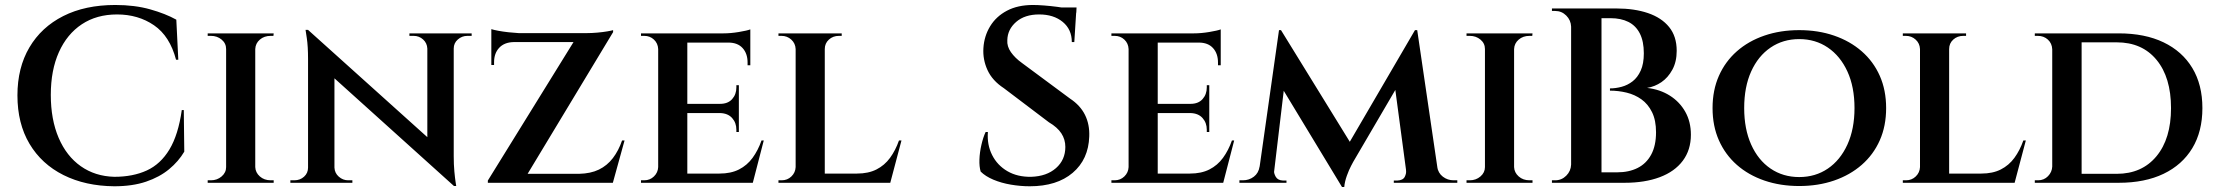

<svg xmlns="http://www.w3.org/2000/svg" viewBox="-20 -734 8903 771"><path d="M718 -292 720 -125Q697 -86 659 -54.5Q621 -23 566.5 -4.5Q512 14 439 14Q323 13 235 -31Q147 -75 98.5 -156.5Q50 -238 50 -351Q50 -462 98 -543.5Q146 -625 234 -669.5Q322 -714 443 -714Q521 -714 583 -696.5Q645 -679 688 -655L696 -494H687Q662 -589 598.5 -632.5Q535 -676 450 -676Q368 -676 308.5 -636.5Q249 -597 216.5 -524.5Q184 -452 184 -353Q184 -254 215.5 -180.5Q247 -107 304.5 -66.5Q362 -26 439 -24Q514 -24 569.5 -49.5Q625 -75 660.5 -134Q696 -193 710 -292Z M1005 -600V0H888V-600ZM891 -63V0H814V-10Q814 -10 820.5 -10Q827 -10 827 -10Q852 -10 870 -25.5Q888 -41 888 -63ZM1002 -63H1005Q1006 -41 1023.5 -25.5Q1041 -10 1067 -10Q1067 -10 1072.5 -10Q1078 -10 1079 -10V0H1002ZM1002 -537V-600H1079L1078 -590Q1078 -590 1072.5 -590Q1067 -590 1067 -590Q1041 -590 1023.5 -575Q1006 -560 1005 -537ZM891 -537H888Q888 -560 870 -575Q852 -590 827 -590Q826 -590 820 -590Q814 -590 814 -590V-600H891Z M1217 -614 1793 -96 1803 13 1227 -506ZM1220 -61V0H1146V-10Q1146 -10 1154 -10Q1162 -10 1162 -10Q1185 -10 1201 -24.5Q1217 -39 1217 -61ZM1323 -61Q1324 -39 1340.5 -24.5Q1357 -10 1378 -10Q1378 -10 1386.5 -10Q1395 -10 1395 -10V0H1321V-61ZM1217 -614 1323 -495V0H1217V-497Q1217 -548 1212 -581Q1207 -614 1207 -614ZM1802 -600V-107Q1802 -73 1804.5 -46Q1807 -19 1809.5 -3Q1812 13 1812 13H1803L1696 -111V-600ZM1799 -539V-600H1874V-590Q1874 -590 1865.5 -590Q1857 -590 1857 -590Q1835 -590 1818.5 -575.5Q1802 -561 1802 -539ZM1696 -539Q1695 -561 1679 -575.5Q1663 -590 1641 -590Q1641 -590 1632.5 -590Q1624 -590 1624 -590V-600H1698V-539Z M2442 -613Q2442 -613 2442 -609Q2442 -605 2442 -605L2077 0H1939V-9L2283 -565H1953V-601H2336Q2356 -601 2378.5 -603Q2401 -605 2418.5 -608Q2436 -611 2442 -613ZM2439 -36 2432 0H2005V-36ZM2488 -170 2441 0H2271L2305 -36Q2352 -37 2385 -53Q2418 -69 2441 -99Q2464 -129 2478 -170ZM1953 -567H2042V-565Q2005 -564 1984.5 -542Q1964 -520 1964 -484V-473H1953ZM1953 -617Q1962 -614 1980.5 -610.5Q1999 -607 2021.5 -604.5Q2044 -602 2063 -601L1953 -591Z M2740 -600V0H2623V-600ZM2986 -37 3001 0H2738V-37ZM2947 -317V-280H2738V-317ZM2993 -600V-563H2738V-600ZM3047 -170 3003 0H2837L2869 -37Q2915 -37 2947.5 -53.5Q2980 -70 3002 -100Q3024 -130 3038 -170ZM2947 -282V-204H2937V-213Q2937 -241 2920 -260Q2903 -279 2872 -280V-282ZM2947 -392V-315H2872V-317Q2903 -317 2920 -336Q2937 -355 2937 -383V-392ZM2993 -566V-472H2982V-483Q2982 -519 2962 -541Q2942 -563 2905 -563V-566ZM2993 -616V-590L2885 -600Q2914 -600 2947 -605.5Q2980 -611 2993 -616ZM2625 -63 2632 0H2554V-10Q2554 -10 2560.5 -10Q2567 -10 2567 -10Q2590 -10 2606 -25.5Q2622 -41 2623 -63ZM2625 -537H2623Q2622 -560 2606 -575Q2590 -590 2567 -590Q2567 -590 2560.5 -590Q2554 -590 2554 -590V-600H2632Z M3292 -600V0H3175V-600ZM3537 -37 3553 0H3290V-37ZM3600 -170 3555 0H3389L3421 -37Q3467 -37 3499.5 -53.5Q3532 -70 3554 -100Q3576 -130 3590 -170ZM3177 -63 3184 0H3106V-10Q3106 -10 3112.5 -10Q3119 -10 3119 -10Q3142 -10 3158 -25.5Q3174 -41 3175 -63ZM3289 -537V-600H3360V-590Q3360 -590 3354.5 -590Q3349 -590 3349 -590Q3325 -590 3308.5 -575Q3292 -560 3292 -537ZM3177 -537H3175Q3174 -560 3157.5 -575Q3141 -590 3118 -590Q3117 -590 3111.5 -590Q3106 -590 3106 -590V-600H3177Z M4128 -714Q4147 -714 4173 -712Q4199 -710 4225.5 -706.5Q4252 -703 4273 -699.5Q4294 -696 4302 -692L4294 -565H4284Q4284 -616 4247.5 -646Q4211 -676 4153 -676Q4095 -676 4060.5 -646Q4026 -616 4025 -573Q4023 -548 4039.5 -524.5Q4056 -501 4084 -481L4277 -338Q4318 -311 4337 -272.5Q4356 -234 4354 -186Q4351 -94 4287.5 -40Q4224 14 4115 14Q4078 14 4039.5 7.5Q4001 1 3969 -12.5Q3937 -26 3918 -45Q3912 -65 3913 -93.5Q3914 -122 3921 -152.5Q3928 -183 3938 -204H3947Q3943 -153 3964 -111.5Q3985 -70 4025.5 -46.5Q4066 -23 4121 -24Q4183 -26 4220.5 -59Q4258 -92 4258 -144Q4258 -174 4242 -198.5Q4226 -223 4192 -243L4011 -380Q3965 -410 3945.5 -452.5Q3926 -495 3929 -541Q3932 -589 3956 -628.5Q3980 -668 4023.5 -691Q4067 -714 4128 -714ZM4303 -704 4302 -683H4198V-704Z M4629 -600V0H4512V-600ZM4875 -37 4890 0H4627V-37ZM4836 -317V-280H4627V-317ZM4882 -600V-563H4627V-600ZM4936 -170 4892 0H4726L4758 -37Q4804 -37 4836.5 -53.5Q4869 -70 4891 -100Q4913 -130 4927 -170ZM4836 -282V-204H4826V-213Q4826 -241 4809 -260Q4792 -279 4761 -280V-282ZM4836 -392V-315H4761V-317Q4792 -317 4809 -336Q4826 -355 4826 -383V-392ZM4882 -566V-472H4871V-483Q4871 -519 4851 -541Q4831 -563 4794 -563V-566ZM4882 -616V-590L4774 -600Q4803 -600 4836 -605.5Q4869 -611 4882 -616ZM4514 -63 4521 0H4443V-10Q4443 -10 4449.5 -10Q4456 -10 4456 -10Q4479 -10 4495 -25.5Q4511 -41 4512 -63ZM4514 -537H4512Q4511 -560 4495 -575Q4479 -590 4456 -590Q4456 -590 4449.5 -590Q4443 -590 4443 -590V-600H4521Z M5662 -613 5671 -523 5414 -84Q5414 -84 5405.5 -68Q5397 -52 5388.5 -28.5Q5380 -5 5378 17H5369L5338 -58ZM5057 -65V0H4957V-10Q4957 -10 4964 -10Q4971 -10 4971 -10Q4996 -10 5015 -24.5Q5034 -39 5038 -65ZM5096 -50Q5095 -38 5103 -24Q5111 -10 5132 -9H5146V0H5087L5091 -50ZM5116 -613H5124L5154 -529L5091 0H5029ZM5124 -613 5413 -144 5369 17 5102 -424ZM5671 -613 5761 0H5633L5578 -411L5662 -613ZM5731 -65H5751Q5755 -39 5774 -24.5Q5793 -10 5817 -10Q5817 -10 5824.5 -10Q5832 -10 5832 -10V0H5731ZM5626 -50H5632L5636 0H5577V-9H5591Q5614 -10 5621 -24Q5628 -38 5626 -50Z M6060 -600V0H5943V-600ZM5946 -63V0H5869V-10Q5869 -10 5875.5 -10Q5882 -10 5882 -10Q5907 -10 5925 -25.5Q5943 -41 5943 -63ZM6057 -63H6060Q6061 -41 6078.5 -25.5Q6096 -10 6122 -10Q6122 -10 6127.5 -10Q6133 -10 6134 -10V0H6057ZM6057 -537V-600H6134L6133 -590Q6133 -590 6127.5 -590Q6122 -590 6122 -590Q6096 -590 6078.5 -575Q6061 -560 6060 -537ZM5946 -537H5943Q5943 -560 5925 -575Q5907 -590 5882 -590Q5881 -590 5875 -590Q5869 -590 5869 -590V-600H5946Z M6321 -700H6471Q6543 -700 6597.5 -681.5Q6652 -663 6682.5 -625.5Q6713 -588 6713 -530Q6713 -486 6695.5 -454Q6678 -422 6651.5 -404Q6625 -386 6594 -381Q6646 -375 6685.5 -350Q6725 -325 6747.5 -285Q6770 -245 6770 -193Q6770 -132 6737.5 -88.5Q6705 -45 6645 -22.5Q6585 0 6504 0H6402Q6402 0 6402.5 -10.5Q6403 -21 6403 -31.5Q6403 -42 6403 -42H6474Q6521 -42 6556 -59.5Q6591 -77 6610.5 -113Q6630 -149 6630 -203Q6630 -251 6614 -283.5Q6598 -316 6571.5 -335Q6545 -354 6512 -362Q6479 -370 6445 -370V-379Q6468 -379 6492 -385.5Q6516 -392 6536 -407.5Q6556 -423 6568.5 -450.5Q6581 -478 6581 -520Q6581 -568 6565 -599.5Q6549 -631 6519 -646Q6489 -661 6447 -661H6331Q6331 -662 6328.5 -671Q6326 -680 6323.5 -690Q6321 -700 6321 -700ZM6411 -700V0H6289V-700ZM6292 -73V0H6212V-10Q6214 -10 6219 -10Q6224 -10 6225 -10Q6251 -10 6269.5 -28.5Q6288 -47 6289 -73ZM6292 -627H6289Q6288 -653 6269.5 -671.5Q6251 -690 6225 -690Q6224 -690 6219 -690Q6214 -690 6212 -690V-700H6292Z M7205 -613Q7281 -613 7345 -591Q7409 -569 7456 -528Q7503 -487 7528.5 -429.5Q7554 -372 7554 -300Q7554 -228 7528.5 -170.5Q7503 -113 7456 -72Q7409 -31 7345 -9Q7281 13 7205 13Q7129 13 7065 -9Q7001 -31 6954.5 -72Q6908 -113 6882.5 -170.5Q6857 -228 6857 -300Q6857 -372 6882.5 -429.5Q6908 -487 6954.5 -528Q7001 -569 7065 -591Q7129 -613 7205 -613ZM7205 -23Q7270 -23 7320 -57Q7370 -91 7398.5 -153.5Q7427 -216 7427 -300Q7427 -385 7398.5 -447Q7370 -509 7320 -543Q7270 -577 7205 -577Q7140 -577 7090 -543Q7040 -509 7012 -447Q6984 -385 6984 -300Q6984 -216 7012 -153.5Q7040 -91 7090 -57Q7140 -23 7205 -23Z M7807 -600V0H7690V-600ZM8052 -37 8068 0H7805V-37ZM8115 -170 8070 0H7904L7936 -37Q7982 -37 8014.5 -53.5Q8047 -70 8069 -100Q8091 -130 8105 -170ZM7692 -63 7699 0H7621V-10Q7621 -10 7627.5 -10Q7634 -10 7634 -10Q7657 -10 7673 -25.5Q7689 -41 7690 -63ZM7804 -537V-600H7875V-590Q7875 -590 7869.5 -590Q7864 -590 7864 -590Q7840 -590 7823.5 -575Q7807 -560 7807 -537ZM7692 -537H7690Q7689 -560 7672.5 -575Q7656 -590 7633 -590Q7632 -590 7626.5 -590Q7621 -590 7621 -590V-600H7692Z M8488 -600Q8593 -600 8668 -564Q8743 -528 8783.5 -461Q8824 -394 8824 -300Q8824 -206 8783.5 -139Q8743 -72 8668 -36Q8593 0 8488 0H8269L8267 -36Q8341 -36 8388 -36Q8435 -36 8457.5 -36Q8480 -36 8480 -36Q8581 -36 8639.5 -106.5Q8698 -177 8698 -300Q8698 -423 8640 -493.5Q8582 -564 8480 -564Q8480 -564 8456.5 -564Q8433 -564 8384 -564Q8335 -564 8257 -564V-600ZM8339 -600V0H8221V-600ZM8223 -65V0H8151V-10Q8151 -10 8157.5 -10Q8164 -10 8164 -10Q8188 -10 8204 -26.5Q8220 -43 8221 -65ZM8223 -536H8221Q8220 -560 8203.5 -575Q8187 -590 8163 -590Q8163 -590 8157 -590Q8151 -590 8151 -590V-600H8223Z"/></svg>

Font: Cinzel SemiBold
Style: Regular
Weight: 600
Designer: Natanael Gama
Version: Version 2.000